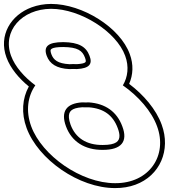

<svg xmlns="http://www.w3.org/2000/svg" viewBox="-271 -870 897 980"><path d="M-111.7 -225C-140.7 -303.7 -129.4 -379.6 -90.6 -434.5C-147.6 -476.7 -194.2 -530.1 -214.5 -585C-261 -711 -159.7 -824 -10.6 -825C140.1 -825 323.7 -708 368 -585C388.2 -530.4 381.5 -476.8 356.1 -434.3C435.3 -379 502.6 -302.7 530.8 -225C585.4 -77 491.6 66 316.5 65C142.8 65 -56.8 -76 -111.7 -225ZM-32.5 -585C-17.3 -543.9 18.2 -520.4 83.4 -517.3C89.7 -517.7 96.1 -518 102.6 -518C108.8 -518 115 -517.8 121.3 -517.5C184.7 -520.8 202.6 -542.8 186 -585C168.7 -632 130.7 -654 52.1 -655C-27.2 -655 -49.8 -632 -32.5 -585ZM182.2 -347.4C176.7 -347.1 171.2 -347 165.7 -347C160 -347 154.1 -347.2 148.3 -347.5C66.9 -342.5 38.1 -300 65.8 -225C94.2 -148 161 -104 253.8 -105C348.1 -105 383.2 -147 353.3 -225C325.6 -300.1 266.7 -341.7 182.2 -347.4ZM-135.2 -216.4C-76.1 -56 131.5 90 316.4 90C354.1 90.2 389.2 84.2 420.2 72.8C545.2 27 602.1 -103.7 554.3 -233.6C525.9 -311.9 462.1 -386.2 388.2 -441.9C408.6 -488.4 411 -540.7 391.5 -593.6C342.5 -729.5 150.2 -850 -10.7 -850C-46.2 -849.8 -79.2 -843.7 -109.1 -832.8C-215.8 -793.7 -279.6 -689.4 -237.9 -576.4C-217.6 -521.2 -173.9 -469.3 -123.8 -428.6C-157.2 -368.2 -163.4 -292.9 -135.2 -216.4ZM-9 -593.7C-11.9 -601.4 -12.9 -607.4 -13 -611C-13 -616.3 -12.3 -630 51.9 -630C126 -629.1 149.7 -611.3 162.7 -576.1C165.6 -568.7 166.6 -563.9 166.8 -560.3C167.2 -555.1 169.7 -545.5 121.3 -542.5C113.4 -542.9 109.2 -543 102.6 -543C96 -543 88.9 -542.7 83.2 -542.3C23.6 -545.6 1.8 -564.2 -9 -593.7ZM181.9 -322.3C258.1 -316.7 305.7 -281.9 329.9 -216.2C336.1 -199.9 338.6 -187 338.7 -176.9C338.8 -149.9 322.8 -130 253.6 -130C169.3 -129.1 113.8 -167 89.2 -233.6C84.1 -247.5 81.5 -259.5 80.8 -269.2C78.5 -300.5 92.2 -318.5 148.4 -322.5C155.5 -322.1 159.9 -322 165.6 -322C170.8 -322 177.3 -322.1 181.9 -322.3Z"/></svg>

Font: Nordica Plus
Style: NordicaClassicBkExtOpOblOl
Weight: 900
Version: Version 1.01